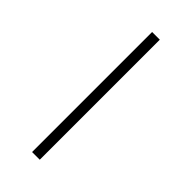

<svg xmlns="http://www.w3.org/2000/svg" viewBox="-306 -825 1131 1131"><g transform="rotate(45 259.5 -260.0)"><path d="M227 240V-760H291V240Z"/></g></svg>

Font: Noto Serif Tamil SemiCondensed SemiBold
Style: Regular
Weight: 600
Width: 4
Designer: Indian Type Foundry, Tom Grace, and the Monotype Design Team
Foundry: Monotype Imaging Inc.
Version: Version 2.004; ttfautohint (v1.8.4.7-5d5b)